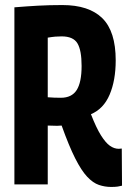

<svg xmlns="http://www.w3.org/2000/svg" viewBox="-20 -730 514 760"><path d="M420 10Q395 10 371.5 2Q348 -6 325 -30.5Q302 -55 277.5 -103.5Q253 -152 224 -233Q214 -232 206 -232Q197 -232 187.5 -232.5Q178 -233 169 -233V0H37V-701Q85 -705 130 -707.5Q175 -710 227 -710Q332 -710 385 -658Q438 -606 438 -491Q438 -412 414 -355.5Q390 -299 340 -278Q361 -224 379.5 -194.5Q398 -165 415 -153Q432 -141 450 -141Q452 -141 456 -141.5Q460 -142 462 -142L463 5Q456 7 446 8.5Q436 10 420 10ZM221 -343Q264 -343 283.5 -373.5Q303 -404 303 -469Q303 -531 286.5 -558.5Q270 -586 224 -586Q211 -586 199 -585Q187 -584 169 -581V-345Q183 -344 194.5 -343.5Q206 -343 221 -343Z"/></svg>

Font: Georama Condensed
Style: Bold
Weight: 700
Width: 3
Designer: Jean-Baptiste Levee
Foundry: Production Type
Version: Version 1.000